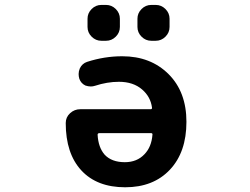

<svg xmlns="http://www.w3.org/2000/svg" viewBox="-20 -791 1040 800"><path d="M607.4 -335.9Q614.3 -335.9 613.3 -342.8Q607.4 -387.7 572.3 -418Q535.2 -450.2 475.6 -450.2Q426.8 -450.2 376 -433.6Q367.2 -430.7 358.4 -430.7Q347.7 -430.7 335.9 -434.6Q317.4 -443.4 310.5 -462.9Q307.6 -472.7 307.6 -482.4Q307.6 -494.1 312.5 -505.9Q322.3 -526.4 342.8 -533.2Q415 -556.6 489.3 -556.6Q607.4 -556.6 682.1 -482.4Q756.8 -408.2 756.8 -283.2Q756.8 -157.2 688 -84Q619.1 -10.7 501.5 -10.7Q383.8 -10.7 318.8 -81.1Q253.9 -151.4 253.9 -278.3Q253.9 -302.7 272 -319.3Q290 -335.9 314.5 -335.9ZM615.2 -229.5Q616.2 -236.3 609.4 -236.3H394.5Q386.7 -236.3 386.7 -229.5Q389.6 -176.8 416 -146.5Q445.3 -115.2 500 -115.2Q550.8 -115.2 582 -148.4Q611.3 -178.7 615.2 -229.5ZM402.3 -621.1Q378.9 -621.1 361.8 -638.2Q344.7 -655.3 344.7 -678.7V-712.9Q344.7 -736.3 361.8 -753.4Q378.9 -770.5 402.3 -770.5H421.9Q445.3 -770.5 462.4 -753.4Q479.5 -736.3 479.5 -712.9V-678.7Q479.5 -655.3 462.4 -638.2Q445.3 -621.1 421.9 -621.1ZM610.4 -621.1Q586.9 -621.1 569.8 -638.2Q552.7 -655.3 552.7 -678.7V-712.9Q552.7 -736.3 569.8 -753.4Q586.9 -770.5 610.4 -770.5H628.9Q652.3 -770.5 669.4 -753.4Q686.5 -736.3 686.5 -712.9V-678.7Q686.5 -655.3 669.4 -638.2Q652.3 -621.1 628.9 -621.1Z"/></svg>

Font: Gen Jyuu Gothic Monospace Bold
Style: Bold
Weight: 700
Designer: [Source Han Sans]
Ryoko NISHIZUKA  (kana & ideographs); Paul D. Hunt (Latin, Greek & Cyrillic); Wenlong ZHANG  (bopomofo
Version: Version 1.002.20150607